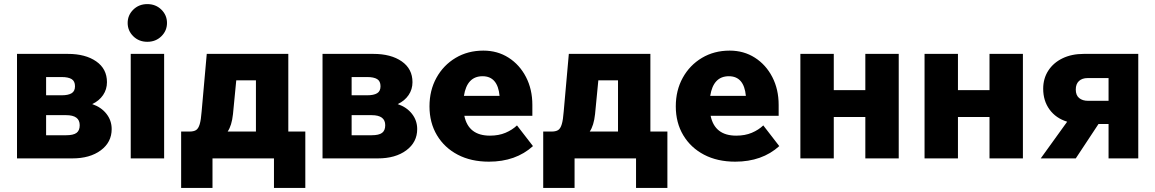

<svg xmlns="http://www.w3.org/2000/svg" viewBox="-20 -773 5638 937"><path d="M63 0V-510H311Q397 -510 449.5 -473.5Q502 -437 502 -372Q502 -337 483 -309Q464 -281 430 -265Q474 -250 499.5 -217.5Q525 -185 525 -143Q525 -79 472 -39.5Q419 0 333 0ZM281 -397H205V-308H281Q313 -308 329.5 -318Q346 -328 346 -352Q346 -377 329.5 -387Q313 -397 281 -397ZM303 -211H205V-113H303Q338 -113 353.5 -124.5Q369 -136 369 -162Q369 -211 303 -211Z M795 -661Q795 -623 767.5 -596Q740 -569 699 -569Q658 -569 630.5 -596Q603 -623 603 -661Q603 -699 630.5 -726Q658 -753 699 -753Q740 -753 767.5 -726Q795 -699 795 -661ZM781 0H618V-510H781Z M864 144V-131H905Q925 -131 936.5 -138Q948 -145 954.5 -166.5Q961 -188 964 -229L989 -510H1387V-131H1470V144H1317V0H1017V144ZM1117 -216Q1111 -160 1091 -131H1229V-381H1133Z M1554 0V-510H1802Q1888 -510 1940.5 -473.5Q1993 -437 1993 -372Q1993 -337 1974 -309Q1955 -281 1921 -265Q1965 -250 1990.5 -217.5Q2016 -185 2016 -143Q2016 -79 1963 -39.5Q1910 0 1824 0ZM1772 -397H1696V-308H1772Q1804 -308 1820.5 -318Q1837 -328 1837 -352Q1837 -377 1820.5 -387Q1804 -397 1772 -397ZM1794 -211H1696V-113H1794Q1829 -113 1844.5 -124.5Q1860 -136 1860 -162Q1860 -211 1794 -211Z M2503 -161 2581 -60Q2497 16 2366 16Q2279 16 2214 -18Q2149 -52 2112.5 -113Q2076 -174 2076 -254Q2076 -332 2110 -393.5Q2144 -455 2203.5 -490.5Q2263 -526 2339 -526Q2408 -526 2462 -491.5Q2516 -457 2547 -397Q2578 -337 2578 -261V-208H2246Q2266 -111 2371 -111Q2414 -111 2447 -125Q2480 -139 2503 -161ZM2335 -401Q2259 -401 2244 -305H2418Q2409 -401 2335 -401Z M2631 144V-131H2672Q2692 -131 2703.5 -138Q2715 -145 2721.5 -166.5Q2728 -188 2731 -229L2756 -510H3154V-131H3237V144H3084V0H2784V144ZM2884 -216Q2878 -160 2858 -131H2996V-381H2900Z M3705 -161 3783 -60Q3699 16 3568 16Q3481 16 3416 -18Q3351 -52 3314.5 -113Q3278 -174 3278 -254Q3278 -332 3312 -393.5Q3346 -455 3405.5 -490.5Q3465 -526 3541 -526Q3610 -526 3664 -491.5Q3718 -457 3749 -397Q3780 -337 3780 -261V-208H3448Q3468 -111 3573 -111Q3616 -111 3649 -125Q3682 -139 3705 -161ZM3537 -401Q3461 -401 3446 -305H3620Q3611 -401 3537 -401Z M3886 0V-510H4049V-333H4203V-510H4366V0H4203V-202H4049V0Z M4492 0V-510H4655V-333H4809V-510H4972V0H4809V-202H4655V0Z M5059 0 5188 -179Q5133 -196 5102 -238.5Q5071 -281 5071 -340Q5071 -390 5096 -428.5Q5121 -467 5165.5 -488.5Q5210 -510 5269 -510H5535V0H5390V-168H5341L5230 0ZM5290 -281H5390V-392H5288Q5261 -392 5245.5 -377.5Q5230 -363 5230 -336Q5230 -308 5246.5 -294.5Q5263 -281 5290 -281Z"/></svg>

Font: Wix Madefor Text ExtraBold
Style: Regular
Weight: 800
Designer: Dalton Maag Ltd
Foundry: Dalton Maag Ltd
Version: Version 3.100